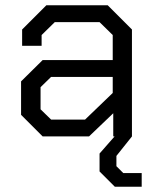

<svg xmlns="http://www.w3.org/2000/svg" viewBox="-20 -518 591 729"><path d="M60 -82V-209L142 -290H408V-385L358 -434H188L138 -385V-344H64V-406L156 -498H389L481 -406V0H410V-88L318 0H142ZM303 -64 408 -165V-226H174L134 -187V-103L174 -64ZM358 133V65L415 0H481L422 74V113L448 139H518V191H416Z"/></svg>

Font: Chakra Petch
Style: Regular
Weight: 400
Designer: Katatrad Aksorn Co.,Ltd.
Foundry: Cadson Demak Co.,Ltd.
Version: Version 1.000; ttfautohint (v1.6)